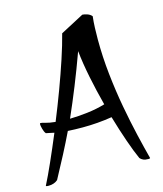

<svg xmlns="http://www.w3.org/2000/svg" viewBox="-132 -757 741 872"><g transform="rotate(-15 239.0 -321.5)"><path d="M-12 34Q-13 34 -18.5 33.5Q-24 33 -24 31Q-4 -8 22 -66.5Q48 -125 76 -192Q67 -194 57.5 -196Q48 -198 38 -200Q31 -208 27 -223.5Q23 -239 23 -244Q23 -251 26 -251Q32 -251 48.5 -246Q65 -241 94 -238Q121 -304 146.5 -372.5Q172 -441 193 -504.5Q214 -568 227 -619L337 -677Q345 -677 359 -672.5Q373 -668 381 -658Q378 -632 377 -604.5Q376 -577 376 -550Q376 -468 385 -385.5Q394 -303 408 -226.5Q422 -150 437.5 -84Q453 -18 466 31Q466 34 458 34Q443 34 434 30Q425 26 419 19Q403 -16 383.5 -72Q364 -128 345 -193Q277 -182 207 -182Q188 -182 171 -182.5Q154 -183 137 -184Q114 -136 88 -86Q62 -36 32 19Q24 26 13 30Q2 34 -12 34ZM161 -235Q201 -236 244 -241Q287 -246 328 -258Q310 -326 296 -395Q282 -464 276 -522Q247 -442 219 -372.5Q191 -303 161 -235Z"/></g></svg>

Font: Julee
Style: Regular
Weight: 400
Designer: Julian Tunni
Foundry: Julian Tunni
Version: Version 1.002; ttfautohint (v1.8.4.7-5d5b);gftools[0.9.23]